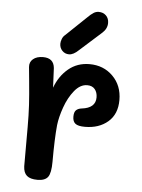

<svg xmlns="http://www.w3.org/2000/svg" viewBox="-54 -792 622 843"><g transform="rotate(5 257.5 -370.0)"><path d="M471 -371Q471 -309 431.5 -275Q392 -241 330 -241Q300 -241 288 -250.5Q276 -260 276 -281Q276 -301 284.5 -309.5Q293 -318 309 -320Q370 -327 370 -374Q370 -396 358.5 -410Q347 -424 325 -424Q294 -424 268.5 -392.5Q243 -361 227.5 -317Q212 -273 208 -238Q202 -177 202 -76Q202 -26 189 -8.5Q176 9 143 9Q111 9 96 -4Q81 -17 80 -45V-217Q80 -272 77.5 -315Q75 -358 69 -419L63 -481Q61 -503 77 -516.5Q93 -530 121 -530Q168 -530 172 -486Q174 -451 176 -400Q195 -452 234 -484.5Q273 -517 327 -517Q389 -517 430 -476Q471 -435 471 -371ZM191 -595Q191 -605 195.5 -616.5Q200 -628 209 -635L298 -720Q313 -735 324 -742Q335 -749 347 -749Q367 -749 379.5 -736.5Q392 -724 392 -704Q392 -679 371 -660L275 -574Q252 -552 233 -552Q215 -552 203 -564.5Q191 -577 191 -595Z"/></g></svg>

Font: Mali SemiBold
Style: Regular
Weight: 600
Designer: Kitiyaporn Chalermlarp | Katatrad Aksorn Co.,Ltd.
Foundry: Cadson Demak Co.,Ltd.
Version: Version 1.000; ttfautohint (v1.6)